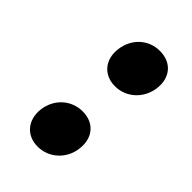

<svg xmlns="http://www.w3.org/2000/svg" viewBox="-163 -572 635 635"><g transform="rotate(45 154.0 -255.0)"><path d="M176 -322C229 -322 272 -362 279 -416C286 -472 253 -510 199 -510C146 -510 104 -472 97 -416C90 -362 123 -322 176 -322ZM137 0C189 0 233 -40 239 -94C246 -150 213 -188 160 -188C107 -188 64 -150 57 -94C51 -40 83 0 137 0Z"/></g></svg>

Font: Barlow Condensed Black
Style: Italic
Weight: 900
Width: 3
Italic angle: -7°
Designer: Jeremy Tribby
Foundry: Tribby Type
Version: Version 1.422;hotconv 1.0.109;makeotfexe 2.5.65596